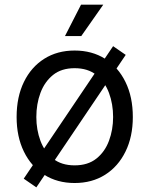

<svg xmlns="http://www.w3.org/2000/svg" viewBox="-20 -768 637 818"><path d="M134.8 30.3 81.1 -6.8 461.9 -571.3 515.6 -534.2ZM297.9 11.7Q224.1 11.7 168.5 -23.4Q112.8 -58.6 81.8 -122.1Q50.8 -185.5 50.8 -269.5Q50.8 -355 81.8 -418.7Q112.8 -482.4 168.5 -517.6Q224.1 -552.7 297.9 -552.7Q372.1 -552.7 427.7 -517.6Q483.4 -482.4 514.6 -418.7Q545.9 -355 545.9 -269.5Q545.9 -185.5 514.6 -122.1Q483.4 -58.6 427.7 -23.4Q372.1 11.7 297.9 11.7ZM297.9 -63.5Q354.5 -63.5 390.6 -92.3Q426.8 -121.1 444.3 -168.2Q461.9 -215.3 461.9 -269.5Q461.9 -324.7 444.3 -372.1Q426.8 -419.4 390.6 -448.5Q354.5 -477.5 297.9 -477.5Q241.7 -477.5 205.8 -448.5Q169.9 -419.4 152.3 -372.1Q134.8 -324.7 134.8 -269.5Q134.8 -215.3 152.3 -168.2Q169.9 -121.1 205.8 -92.3Q241.7 -63.5 297.9 -63.5ZM256.8 -614.3 325.2 -748H419.9L326.2 -614.3Z"/></svg>

Font: Inter
Style: Regular
Weight: 400
Designer: Rasmus Andersson
Foundry: rsms
Version: Version 4.000;git-8c9346024